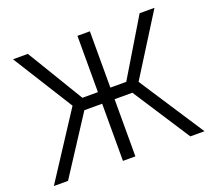

<svg xmlns="http://www.w3.org/2000/svg" viewBox="-120 -864 1130 1020"><g transform="rotate(-20 445.5 -353.5)"><path d="M480.5 -388.7H570.3L761.7 -707H845.7L631.8 -366.2L871.1 0H791L581.1 -323.2H480.5V0H410.2V-323.2H309.6L99.6 0H19.5L258.8 -367.2L45.9 -707H129.9L322.3 -388.7H410.2V-707H480.5Z"/></g></svg>

Font: Pretendard GOV Light
Style: Regular
Weight: 300
Designer: Base glyphs from Inter by Rasmus Andersson; Hangeul glyphs from Noto Sans CJK(Source Han Sans) by Jang Soo-young and Kan
Foundry: Kil Hyung-jin
Version: Version 1.309